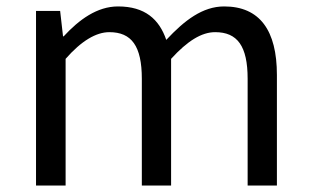

<svg xmlns="http://www.w3.org/2000/svg" viewBox="-20 -577 966 597"><path d="M92 0H184V-394C233 -450 279 -477 320 -477C389 -477 421 -434 421 -332V0H512V-394C563 -450 607 -477 649 -477C718 -477 750 -434 750 -332V0H841V-344C841 -482 788 -557 677 -557C610 -557 554 -514 497 -453C475 -517 431 -557 347 -557C282 -557 226 -516 178 -464H176L167 -543H92Z"/></svg>

Font: Noto Sans KR
Style: Regular
Weight: 400
Designer: Ryoko NISHIZUKA 西塚涼子 (kana, bopomofo & ideographs); Paul D. Hunt (Latin, Greek & Cyrillic); Sandoll Communications 산돌커뮤니
Foundry: Adobe
Version: Version 2.004;hotconv 1.0.118;makeotfexe 2.5.65603